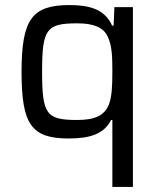

<svg xmlns="http://www.w3.org/2000/svg" viewBox="-20 -538 631 757"><path d="M423 -65V199H504V-510H431L428 -437H422C392 -506 323 -518 254 -518C106 -518 65 -462 65 -254C65 -47 104 8 251 8C333 8 390 -9 418 -65ZM285 -65C163 -65 146 -86 146 -255C146 -424 163 -446 285 -446C351 -446 389 -429 405 -393C422 -357 423 -313 423 -255C423 -199 421 -158 410 -128C393 -83 355 -65 285 -65Z"/></svg>

Font: Saira UNSAM
Style: Regular
Weight: 400
Designer: Hector Gatti with collaboration of the Omnibus-Type team
Foundry: Omnibus-Type
Version: Version 0.072;PS 000.072;hotconv 1.0.88;makeotf.lib2.5.64775